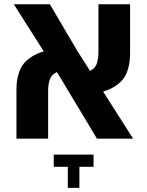

<svg xmlns="http://www.w3.org/2000/svg" viewBox="-20 -650 689 900"><path d="M589.8 -629.9V-404.3Q589.8 -321.8 557.1 -279.3Q543.9 -262.2 520 -246.3Q496.1 -230.5 463.4 -220.7L604 0H434.6L247.1 -312Q224.1 -302.2 215.1 -281.7Q206.1 -261.2 205.6 -226.6V0H57.1V-225.1Q57.1 -249.5 59.3 -268.3Q61.5 -287.1 69.1 -310.1Q76.7 -333 90.1 -350.3Q103.5 -367.7 127.7 -383.5Q151.9 -399.4 185.1 -409.2L44.9 -629.9H213.9L340.8 -414.1L401.9 -317.9Q423.3 -327.6 432.1 -348.1Q440.9 -368.7 441.4 -402.8V-629.9ZM418.5 131.8H352.1V230.5H297.9V131.8H231.9V74.7H418.5Z"/></svg>

Font: Open Sans Hebrew
Style: Bold
Weight: 700
Foundry: Ascender Corporation, Yanek Iontef
Version: Version 2.001;PS 002.001;hotconv 1.0.70;makeotf.lib2.5.58329